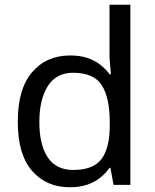

<svg xmlns="http://www.w3.org/2000/svg" viewBox="-20 -780 655 810"><path d="M275 10Q175 10 115 -59.5Q55 -129 55 -267Q55 -405 115.5 -475.5Q176 -546 276 -546Q318 -546 349 -535.5Q380 -525 403 -507Q426 -489 442 -467H448Q447 -480 444.5 -505.5Q442 -531 442 -546V-760H530V0H459L446 -72H442Q426 -49 403 -30.5Q380 -12 348.5 -1Q317 10 275 10ZM289 -63Q374 -63 408.5 -109.5Q443 -156 443 -250V-266Q443 -366 410 -419.5Q377 -473 288 -473Q217 -473 181.5 -416.5Q146 -360 146 -265Q146 -169 181.5 -116Q217 -63 289 -63Z"/></svg>

Font: uguzrati15
Style: Book
Weight: 400
Designer: Jelle Bosma - Monotype Design Team, Universal Thirst
Foundry: Monotype Imaging Inc.
Version: Version 2.106